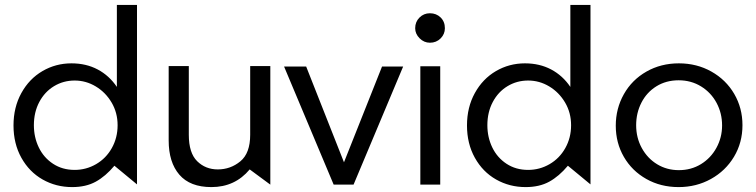

<svg xmlns="http://www.w3.org/2000/svg" viewBox="-20 -752 3079 782"><path d="M538 -732H456V-398Q425 -444 378 -469Q331 -494 271 -494Q207 -494 153 -462.5Q99 -431 67 -373Q35 -315 35 -241Q35 -167 67 -109.5Q99 -52 153.5 -21Q208 10 274 10Q330 10 370 -12Q410 -34 446 -77L538 -1ZM118 -242Q118 -295 140 -336.5Q162 -378 200 -401Q238 -424 284 -424Q330 -424 370 -400Q410 -376 434.5 -334.5Q459 -293 459 -242Q459 -191 435.5 -149Q412 -107 371.5 -83.5Q331 -60 284 -60Q234 -60 196 -85Q158 -110 138 -151.5Q118 -193 118 -242Z M841 10Q937 10 997 -62L1081 0V-483H999V-203Q999 -128 959 -95Q919 -62 867 -62Q817 -62 783 -95.5Q749 -129 749 -203V-483H667V-180Q667 -91 710.5 -40.5Q754 10 841 10Z M1622 -481H1536L1381 -91L1227 -481H1137L1339 0H1420Z M1773 -482H1692V0H1773ZM1671 -637Q1671 -614 1689 -596Q1707 -578 1731 -578Q1757 -578 1774.5 -595.5Q1792 -613 1792 -637Q1792 -664 1774.5 -681Q1757 -698 1731 -698Q1706 -698 1688.5 -680.5Q1671 -663 1671 -637Z M2385 -732H2303V-398Q2272 -444 2225 -469Q2178 -494 2118 -494Q2054 -494 2000 -462.5Q1946 -431 1914 -373Q1882 -315 1882 -241Q1882 -167 1914 -109.5Q1946 -52 2000.5 -21Q2055 10 2121 10Q2177 10 2217 -12Q2257 -34 2293 -77L2385 -1ZM1965 -242Q1965 -295 1987 -336.5Q2009 -378 2047 -401Q2085 -424 2131 -424Q2177 -424 2217 -400Q2257 -376 2281.5 -334.5Q2306 -293 2306 -242Q2306 -191 2282.5 -149Q2259 -107 2218.5 -83.5Q2178 -60 2131 -60Q2081 -60 2043 -85Q2005 -110 1985 -151.5Q1965 -193 1965 -242Z M3004 -242Q3004 -312 2970.5 -369.5Q2937 -427 2877.5 -460.5Q2818 -494 2745 -494Q2672 -494 2613 -460.5Q2554 -427 2521 -368.5Q2488 -310 2488 -240Q2488 -170 2521 -113Q2554 -56 2612.5 -23Q2671 10 2744 10Q2816 10 2875.5 -23Q2935 -56 2969.5 -113.5Q3004 -171 3004 -242ZM2921 -241Q2921 -192 2898 -150Q2875 -108 2835 -83.5Q2795 -59 2745 -59Q2696 -59 2656.5 -83Q2617 -107 2594 -149Q2571 -191 2571 -242Q2571 -292 2592.5 -334Q2614 -376 2653.5 -400.5Q2693 -425 2744 -425Q2795 -425 2835.5 -400Q2876 -375 2898.5 -333Q2921 -291 2921 -241Z"/></svg>

Font: Geom Light
Style: Regular
Weight: 300
Version: Version 1.102